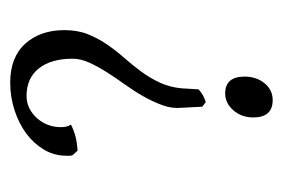

<svg xmlns="http://www.w3.org/2000/svg" viewBox="-109 -458 554 376"><g transform="rotate(90 168.0 -270.0)"><path d="M210 -489Q210 -466 196 -450Q182 -434 163 -434Q130 -434 130 -472Q130 -495 143 -511Q156 -527 176 -527Q210 -527 210 -489ZM285 -124Q285 -99 273 -79Q261 -59 241.5 -44.5Q222 -30 196 -21.5Q170 -13 142 -13Q92 -13 65.5 -42.5Q39 -72 39 -119Q39 -145 47 -165Q55 -185 67 -202.5Q79 -220 93.5 -236.5Q108 -253 120.5 -270Q133 -287 142 -306.5Q151 -326 153 -349L155 -382Q161 -387 166 -390Q171 -393 180 -396L189 -389L191 -349Q193 -330 186 -311Q179 -292 168.5 -273.5Q158 -255 145 -237Q132 -219 121 -201.5Q110 -184 102.5 -167.5Q95 -151 95 -135Q95 -93 114 -69Q133 -45 168 -45Q181 -45 192 -50.5Q203 -56 211.5 -65.5Q220 -75 224.5 -87Q229 -99 229 -112Q229 -118 228 -122.5Q227 -127 224 -132Q236 -138 248 -141Q260 -144 275 -145L284 -135Q285 -132 285 -129Q285 -126 285 -124Z"/></g></svg>

Font: Ekushey Buriganga
Style: Regular
Weight: 400
Designer: Al Mamun Sumon
Foundry: Al Mamun Sumon
Version: Version 1.0